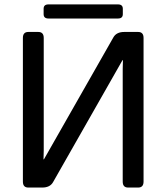

<svg xmlns="http://www.w3.org/2000/svg" viewBox="-20 -844 749 864"><path d="M198.2 -760.7Q176.3 -760.7 176.3 -780.3V-804.7Q176.3 -824.2 198.2 -824.2H510.7Q532.7 -824.2 532.7 -804.7V-780.3Q532.7 -760.7 510.7 -760.7ZM107.4 0Q83 0 83 -26.9V-673.3Q83 -700.2 107.4 -700.2H152.3Q176.8 -700.2 176.8 -673.3V-166Q176.8 -146.5 175.8 -127H177.7L490.2 -675.8Q503.9 -700.2 539.1 -700.2H601.6Q626 -700.2 626 -673.3V-26.9Q626 0 601.6 0H556.6Q532.2 0 532.2 -26.9V-534.2Q532.2 -553.7 533.2 -573.2H531.2L218.8 -24.4Q205.1 0 169.9 0Z"/></svg>

Font: Istok Web
Style: Regular
Weight: 400
Designer: Andrey V. Panov
Foundry: Andrey V. Panov
Version: Version 1.0.2g